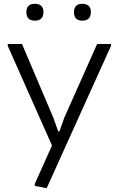

<svg xmlns="http://www.w3.org/2000/svg" viewBox="-20 -772 622 1012"><path d="M164 208 163 198 254 -5 21 -530V-540H96L261 -152L287 -79H293L319 -152L492 -540H565V-530L226 220ZM164 -663Q119 -663 119 -708Q119 -752 164 -752Q185 -752 197 -741.5Q209 -731 209 -708Q209 -685 197 -674Q185 -663 164 -663ZM414 -663Q370 -663 370 -708Q370 -752 414 -752Q435 -752 447 -741.5Q459 -731 459 -708Q459 -685 447 -674Q435 -663 414 -663Z"/></svg>

Font: Encode Sans Wide
Style: Light
Weight: 300
Designer: Pablo Impallari, Andres Torresi
Foundry: Pablo Impallari, Andres Torresi
Version: Version 1.000; ttfautohint (v1.00) -l 8 -r 50 -G 200 -x 14 -